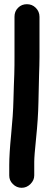

<svg xmlns="http://www.w3.org/2000/svg" viewBox="-20 -745 231 914"><path d="M108 -725C92 -725 78 -720 66 -708C54 -696 49 -682 49 -665V-473C49 -450 49 -422 48 -391C47 -360 45 -319 44 -270C43 -221 39 -165 33 -104C27 -43 24 5 24 41V90C24 106 29 119 41 131C53 143 67 149 83 149C99 149 113 143 125 131C137 119 143 106 143 90V25C143 7 146 -31 152 -89C158 -147 162 -204 163 -259C164 -314 165 -357 166 -389C167 -421 168 -448 168 -473V-665C168 -682 162 -696 150 -708C138 -720 124 -725 108 -725Z"/></svg>

Font: AppleStorm
Style: Xbd
Weight: 800
Foundry: Cannot Into Space Fonts
Version: Version 1.01